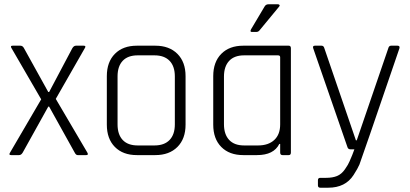

<svg xmlns="http://www.w3.org/2000/svg" viewBox="-20 -723 1910 895"><path d="M69 0H32Q19 0 27 -12L172 -260L34 -498Q26 -510 39 -510H75Q86 -510 92 -498L205 -294H209L317 -498Q324 -510 334 -510H370Q383 -510 375 -498L240 -262L387 -12Q394 0 382 0H342Q334 0 328 -12L209 -226H205L86 -12Q79 0 69 0Z M704 0H618Q553 0 515.5 -38Q478 -76 478 -142V-368Q478 -434 515.5 -472Q553 -510 618 -510H704Q769 -510 807 -472Q845 -434 845 -368V-142Q845 -76 807 -38Q769 0 704 0ZM622 -45H700Q746 -45 770.5 -70.5Q795 -96 795 -143V-367Q795 -414 770.5 -439.5Q746 -465 700 -465H622Q576 -465 552 -439.5Q528 -414 528 -367V-143Q528 -96 552 -70.5Q576 -45 622 -45Z M1231 -703H1276Q1281 -703 1283 -699.5Q1285 -696 1281 -692L1191 -583Q1185 -574 1174 -574H1154Q1144 -574 1150 -586L1213 -692Q1219 -703 1231 -703ZM1178 0H1114Q1049 0 1011.5 -38Q974 -76 974 -142V-368Q974 -434 1011.5 -472Q1049 -510 1114 -510H1326Q1336 -510 1336 -498V-12Q1336 0 1326 0H1297Q1286 0 1286 -12V-52H1282Q1256 0 1178 0ZM1286 -143V-456Q1286 -465 1276 -465H1118Q1072 -465 1048 -439Q1024 -413 1024 -366V-144Q1024 -97 1048 -71Q1072 -45 1118 -45H1183Q1231 -45 1258.5 -70.5Q1286 -96 1286 -143Z M1510 152H1473Q1462 152 1462 141V117Q1462 106 1473 106H1500Q1530 106 1551 97.5Q1572 89 1588 66Q1604 43 1609 30Q1623 -1 1632 -27H1613Q1602 -27 1599 -39L1440 -498Q1436 -510 1448 -510H1479Q1489 -510 1492 -498L1639 -69H1643L1790 -498Q1793 -510 1803 -510H1833Q1845 -510 1842 -498Q1663 26 1655.5 44Q1648 62 1628 93Q1590 152 1510 152Z"/></svg>

Font: Rajdhani
Style: Regular
Weight: 400
Designer: Satya Rajpurohit, Jyotish Sonowal
Foundry: Indian Type Foundry
Version: Version 1.201;PS 1.0;hotconv 1.0.78;makeotf.lib2.5.61930; tt